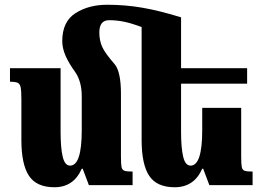

<svg xmlns="http://www.w3.org/2000/svg" viewBox="-20 -779 1106 808"><path d="M1043 -57V0H861L835 -69H831Q797 9 715 9Q640 9 608 -39Q576 -87 576 -190V-665Q537 -680 505 -687Q473 -694 439 -694Q398 -694 398 -642Q398 -609 410 -582Q422 -555 464 -507Q489 -474 489 -385V-121Q489 -88 491.5 -76Q494 -64 503.5 -60.5Q513 -57 538 -57V0H354L328 -69H324Q290 9 209 9Q134 9 102 -39Q70 -87 70 -190V-360Q70 -396 67 -411Q64 -426 54.5 -430.5Q45 -435 22 -435V-492H235V-225Q235 -156 244 -119Q253 -82 275 -82Q324 -82 324 -231V-374Q324 -435 297 -475Q270 -512 256 -544Q242 -576 242 -606Q242 -688 297.5 -723.5Q353 -759 431 -759Q507 -759 579.5 -746.5Q652 -734 742 -706V-492H1020V-427H742V-225Q742 -156 751 -119Q760 -82 782 -82Q831 -82 831 -231V-325H995V-121Q995 -88 997.5 -76Q1000 -64 1009 -60.5Q1018 -57 1043 -57Z"/></svg>

Font: Noto Serif Armenian Black Cond
Style: Regular
Weight: 900
Width: 3
Designer: Monotype Design team
Foundry: Monotype Imaging Inc.
Version: Version 1.000